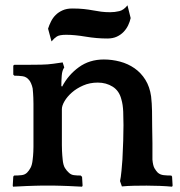

<svg xmlns="http://www.w3.org/2000/svg" viewBox="-20 -699 679 723"><path d="M214 -373Q237 -417 277 -446Q317 -475 371 -475Q402 -475 432 -467Q462 -459 486.5 -442Q511 -425 527.5 -398.5Q544 -372 549 -336Q552 -310 552.5 -281Q553 -252 553 -223Q554 -189 554 -160.5Q554 -132 554 -98Q556 -75 562 -65Q568 -55 574 -49Q583 -41 596 -39.5Q609 -38 625 -38L628 -34L630 0L628 4Q607 2 581.5 1Q556 0 532 0Q508 0 484 0.5Q460 1 439 3L432 -17Q435 -30 437.5 -56Q440 -82 441 -98Q443 -136 444 -169Q445 -202 445 -228Q445 -251 444 -278Q443 -305 437 -325Q429 -357 404.5 -372.5Q380 -388 348 -388Q318 -388 293 -377Q268 -366 250.5 -350.5Q233 -335 223 -318Q213 -301 213 -288V-185Q213 -165 213 -152.5Q213 -140 213.5 -131Q214 -122 214.5 -114.5Q215 -107 216 -98Q218 -77 224.5 -66.5Q231 -56 239 -49Q247 -41 258 -39.5Q269 -38 284 -38L289 -33L291 0L289 4Q282 4 268 3Q254 2 238 1.5Q222 1 208 0.5Q194 0 187 0H132Q125 0 110.5 0.5Q96 1 80.5 1.5Q65 2 50.5 3Q36 4 29 4L28 0L30 -34L33 -38Q49 -38 61.5 -39.5Q74 -41 82 -49Q89 -56 95 -67Q101 -78 103 -98Q104 -105 104.5 -112Q105 -119 105.5 -127Q106 -135 106 -146Q106 -157 106 -173V-276Q106 -295 106 -308Q106 -321 105.5 -331Q105 -341 104.5 -349Q104 -357 103 -366Q101 -376 97 -385Q93 -394 90 -397Q80 -410 65 -412Q50 -414 34 -414L30 -418V-452L34 -455H85Q108 -455 134.5 -455.5Q161 -456 181 -459L216 -464L222 -445Q214 -434 212.5 -414.5Q211 -395 211 -375ZM472 -631Q469 -617 462.5 -603.5Q456 -590 445.5 -579Q435 -568 420 -561Q405 -554 384 -554Q344 -554 302.5 -561Q261 -568 229 -568Q204 -568 194 -561.5Q184 -555 174 -543L161 -591Q165 -604 172 -618Q179 -632 189.5 -642.5Q200 -653 215.5 -660Q231 -667 252 -667Q277 -667 295.5 -665Q314 -663 330 -660Q346 -657 361 -655Q376 -653 395 -653Q412 -653 429 -657Q446 -661 460 -679Z"/></svg>

Font: QuattrocentoBold
Style: Bold
Weight: 700
Designer: Pablo Impallari
Foundry: Pablo Impallari, Igino Marini, Branda Gallo
Version: Version 2.000